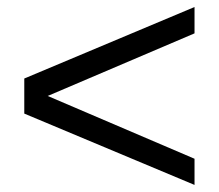

<svg xmlns="http://www.w3.org/2000/svg" viewBox="-20 -603 624 548"><path d="M535.2 -149.9V-75.2L49.3 -278.8V-378.9L535.2 -583V-507.8L116.2 -329.1Z"/></svg>

Font: Arimo Nerd Font
Style: Regular
Weight: 400
Designer: Steve Matteson
Foundry: Monotype Imaging Inc.
Version: Version 1.33;Nerd Fonts 3.2.1